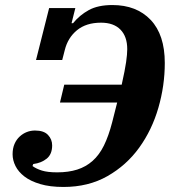

<svg xmlns="http://www.w3.org/2000/svg" viewBox="-20 -730 685 762"><path d="M232 12Q178 12 139.5 0.5Q101 -11 77 -29.5Q53 -48 41.5 -71Q30 -94 30 -118Q30 -141 37.5 -158.5Q45 -176 58 -188Q71 -200 86.5 -206Q102 -212 119 -212Q154 -212 170.5 -194.5Q187 -177 187 -153Q187 -118 165.5 -100.5Q144 -83 112 -79L109 -71Q124 -60 146.5 -53Q169 -46 207 -46Q252 -46 286.5 -57Q321 -68 347.5 -91.5Q374 -115 392.5 -152.5Q411 -190 425 -244L445 -323H218L235 -394H463Q476 -452 480.5 -483.5Q485 -515 485 -535Q485 -585 458 -612.5Q431 -640 381 -640Q322 -640 285.5 -610Q249 -580 237 -531L227 -492H123L175 -698H279L264 -638H270Q296 -670 332.5 -690Q369 -710 426 -710Q522 -710 578 -651Q634 -592 634 -480Q634 -390 608.5 -302Q583 -214 532.5 -144Q482 -74 406.5 -31Q331 12 232 12Z"/></svg>

Font: IBM Plex Serif
Style: Bold Italic
Weight: 700
Italic angle: -14°
Designer: Mike Abbink, Paul van der Laan, Pieter van Rosmalen
Foundry: Bold Monday
Version: Version 3.001